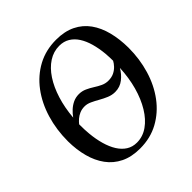

<svg xmlns="http://www.w3.org/2000/svg" viewBox="-199 -908 1073 1073"><g transform="rotate(-45 338.0 -371.0)"><path d="M305 10.5Q238.5 10.5 190 -13.2Q141.5 -37 110.2 -79.8Q79 -122.5 63.8 -179.5Q48.5 -236.5 48 -303Q48 -395 72.5 -476.2Q97 -557.5 143.5 -619.5Q190 -681.5 255.5 -716.8Q321 -752 402.5 -752Q469.5 -752 517.8 -728.2Q566 -704.5 596.8 -661.5Q627.5 -618.5 642.2 -560.5Q657 -502.5 657.5 -434Q657.5 -345 633.5 -264.8Q609.5 -184.5 563.5 -122.8Q517.5 -61 452.2 -25.2Q387 10.5 305 10.5ZM316 -25.5Q363 -25.5 403 -53.8Q443 -82 473.2 -131.8Q503.5 -181.5 521.8 -247.2Q540 -313 543.5 -388.5Q526 -357 497 -334.2Q468 -311.5 430 -311.5Q405.5 -311.5 382 -321.2Q358.5 -331 336.2 -343.8Q314 -356.5 293 -366.2Q272 -376 252 -376Q230 -376 212.5 -368.5Q195 -361 182 -349.8Q169 -338.5 159.5 -326.5Q159.5 -301.5 160.2 -284.8Q161 -268 162.5 -251Q167 -202 178.8 -160.8Q190.5 -119.5 209.5 -89.2Q228.5 -59 255 -42.2Q281.5 -25.5 316 -25.5ZM447.5 -383Q474 -383 493 -392.5Q512 -402 525 -416Q538 -430 545 -443.5Q544.5 -459 544.2 -473.5Q544 -488 542.5 -501.5Q538 -548 527 -587Q516 -626 497.5 -654.8Q479 -683.5 452.5 -699.5Q426 -715.5 391 -715.5Q345.5 -715.5 306.5 -690.2Q267.5 -665 237.2 -619Q207 -573 187.8 -511.2Q168.5 -449.5 162.5 -376.5Q175.5 -395 192.8 -411Q210 -427 231.2 -437Q252.5 -447 277.5 -447Q302 -447 323.5 -437.2Q345 -427.5 364.8 -414.8Q384.5 -402 404.8 -392.5Q425 -383 447.5 -383Z"/></g></svg>

Font: Merriweather 96pt
Style: Italic
Weight: 400
Italic angle: -7.8°
Version: Version 2.101